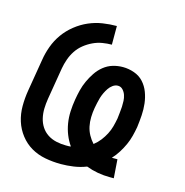

<svg xmlns="http://www.w3.org/2000/svg" viewBox="-85 -608 671 696"><g transform="rotate(15 250.0 -260.0)"><path d="M388 8Q364 8 341.5 4Q319 0 298 -8Q275 1 250.5 4.5Q226 8 203 8Q173 8 144 2.5Q115 -3 91 -17Q67 -31 49.5 -53.5Q32 -76 23.5 -103Q15 -130 15 -159.5Q15 -189 20 -219L40 -339Q44 -365 53.5 -391Q63 -417 79 -439.5Q95 -462 117.5 -480Q140 -498 165.5 -509Q191 -520 217.5 -524Q244 -528 270 -528V-458Q253 -458 235 -455Q217 -452 200 -444Q183 -436 168 -424Q153 -412 142.5 -396Q132 -380 126 -362.5Q120 -345 117 -328L97 -208Q94 -189 93.5 -171Q93 -153 97 -135.5Q101 -118 110.5 -103.5Q120 -89 134.5 -79.5Q149 -70 167 -66Q185 -62 203 -62H204Q208 -62 213 -62Q218 -62 222 -63Q210 -80 202 -100Q194 -120 190.5 -141.5Q187 -163 188 -186Q189 -209 193 -232Q196 -250 200.5 -268Q205 -286 213 -303.5Q221 -321 232 -337.5Q243 -354 258.5 -366.5Q274 -379 292.5 -384.5Q311 -390 330 -390Q352 -390 373 -382.5Q394 -375 408 -359.5Q422 -344 429.5 -324Q437 -304 439.5 -282.5Q442 -261 440.5 -238.5Q439 -216 436 -193Q433 -176 428.5 -158.5Q424 -141 416.5 -124.5Q409 -108 399 -92Q389 -76 376 -62H397L402 8ZM299 -93Q313 -104 323 -117Q333 -130 340.5 -144.5Q348 -159 352 -174Q356 -189 359 -205Q360 -216 361.5 -227.5Q363 -239 363.5 -250Q364 -261 363.5 -272Q363 -283 359.5 -293.5Q356 -304 348.5 -312Q341 -320 330 -320Q320 -320 311 -313.5Q302 -307 296 -298Q290 -289 285.5 -279.5Q281 -270 278 -260Q275 -250 273 -240Q271 -230 269 -220Q266 -203 265.5 -185Q265 -167 268.5 -150.5Q272 -134 280 -119.5Q288 -105 299 -93Z"/></g></svg>

Font: Iosevka Algr
Style: Italic
Weight: 400
Italic angle: -9°
Monospace: yes
Designer: Belleve Invis
Foundry: Belleve Invis
Version: Version 26.0.2; ttfautohint (v1.8.3)